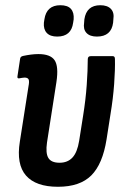

<svg xmlns="http://www.w3.org/2000/svg" viewBox="-20 -707 474 735"><path d="M202 8Q117 8 79.5 -35Q42 -78 56 -165L89 -376Q93 -396 89.5 -403Q86 -410 74 -410Q70 -410 64.5 -409Q59 -408 53 -407Q45 -406 47 -416L57 -482Q58 -491 69 -493Q83 -496 98 -498Q113 -500 127 -500Q173 -500 189 -476.5Q205 -453 196 -393L160 -162Q154 -121 165 -102.5Q176 -84 208 -84Q239 -84 257.5 -104Q276 -124 283 -168L298 -263Q308 -325 312 -381.5Q316 -438 316 -480Q316 -492 327 -492H412Q420 -492 420 -481Q421 -441 417 -385.5Q413 -330 403 -270L388 -174Q373 -79 329.5 -35.5Q286 8 202 8ZM351 -567Q324 -567 311 -581Q298 -595 302 -620L303 -633Q311 -687 364 -687Q391 -687 404.5 -673Q418 -659 414 -633L413 -620Q406 -567 351 -567ZM199 -567Q172 -567 159 -581Q146 -595 148 -620L150 -633Q158 -687 211 -687Q239 -687 251.5 -673Q264 -659 262 -633L260 -620Q253 -567 199 -567Z"/></svg>

Font: Sofia Sans Condensed
Style: Bold Italic
Weight: 700
Italic angle: -9°
Version: Version 4.100